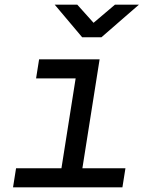

<svg xmlns="http://www.w3.org/2000/svg" viewBox="-20 -805 640 825"><path d="M36 0 49 -82H244L305 -468H135L148 -550H408L334 -82H519L506 0ZM333 -645 215 -785H312L382 -707L474 -785H577L416 -645Z"/></svg>

Font: JetBrains Mono NL
Style: Italic
Weight: 400
Italic angle: -9°
Monospace: yes
Designer: Philipp Nurullin, Konstantin Bulenkov
Foundry: JetBrains
Version: Version 2.305; ttfautohint (v1.8.4.7-5d5b)